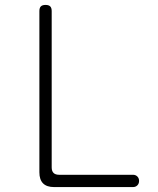

<svg xmlns="http://www.w3.org/2000/svg" viewBox="-20 -760 640 780"><path d="M200 0Q170 0 155 -15Q140 -30 140 -60V-715Q140 -728 146 -734Q152 -740 165 -740Q178 -740 184 -734Q190 -728 190 -715V-80Q190 -65 197.5 -57.5Q205 -50 220 -50H520Q531 -50 538 -43Q545 -36 545 -25Q545 -14 538 -7Q531 0 520 0Z"/></svg>

Font: Maple Mono NL Thin
Style: Regular
Weight: 250
Monospace: yes
Designer: subframe7536
Version: Version 7.000